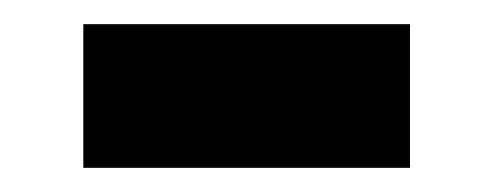

<svg xmlns="http://www.w3.org/2000/svg" viewBox="-20 -363 408 159"><path d="M49 -224V-343H319.5V-224Z"/></svg>

Font: Encode Sans Condensed Condensed
Style: Bold
Weight: 700
Width: 3
Designer: Multiple Designers
Foundry: Impallari Type
Version: Version 3.000; ttfautohint (v1.8.3) -l 8 -r 50 -G 200 -x 14 